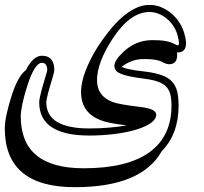

<svg xmlns="http://www.w3.org/2000/svg" viewBox="-76 -446 843 793"><path d="M688.5 -295.4Q692.4 -278.3 692.4 -268.1Q692.4 -229.5 658.7 -229.5H654.8Q655.3 -226.6 655.5 -224.1Q655.8 -221.7 655.8 -219.2Q655.8 -180.7 622.1 -180.7Q617.7 -180.7 610.1 -182.9Q602.5 -185.1 593.3 -190.4Q571.3 -202.6 517.6 -202.1Q467.3 -202.1 427.2 -170.4Q429.7 -168 435.8 -165.8Q441.9 -163.6 453.4 -160.9Q464.8 -158.2 482.9 -155.5Q501 -152.8 526.9 -149.9Q567.9 -144.5 594 -134.8Q620.1 -125 635 -108.6Q649.9 -92.3 655.8 -68.1Q661.6 -43.9 661.6 -9.8Q661.6 107.9 591.8 178.7Q550.8 252 461.2 289.6Q371.6 327.1 232.9 327.1Q-56.2 327.1 -56.2 84Q-56.2 39.1 -28.3 -49.8Q-2 -131.8 30.8 -156.2Q61 -215.8 97.2 -215.8Q148.4 -215.8 148.4 -155.8Q148.4 -153.3 146 -143.1Q143.6 -132.8 139.6 -120.6Q136.2 -108.9 131.8 -94.5Q127.4 -80.1 123.8 -66.2Q120.1 -52.2 117.7 -40.8Q115.2 -29.3 115.2 -23.9Q115.2 84.5 293 84.5Q335.9 84.5 375.5 81.1Q415 77.6 447.3 71.8Q369.6 62.5 341.8 51.3Q258.8 20.5 258.8 -65.9Q258.8 -105 277.3 -153.6Q295.9 -202.1 328.1 -253.4Q349.6 -286.1 374 -317.1Q398.4 -348.1 425.5 -372.3Q452.6 -396.5 481.7 -411.1Q510.7 -425.8 542 -425.8Q567.9 -425.8 592 -415.3Q616.2 -404.8 636 -387Q655.8 -369.1 669.4 -345.5Q683.1 -321.8 688 -295.9H688.5L688 -297.4V-295.9ZM659.7 -290Q655.8 -311.5 644.8 -330.8Q633.8 -350.1 617.7 -364.7Q601.6 -379.4 582 -387.9Q562.5 -396.5 542 -396.5Q460.9 -396.5 389.2 -286.1Q324.7 -187.5 324.7 -114.7Q324.7 -49.3 388.7 -24.9Q412.6 -15.1 505.9 -3.9Q569.3 3.4 569.3 27.8Q569.3 46.4 546.6 62.3Q523.9 78.1 485.8 89.6Q447.8 101.1 397.7 107.4Q347.7 113.8 293 113.8Q85.9 113.8 85.9 -23.9Q85.9 -30.8 88.4 -42.7Q90.8 -54.7 94.5 -68.8Q98.1 -83 102.5 -97.9Q106.9 -112.8 110.6 -125.2Q114.3 -137.7 116.7 -146Q119.1 -154.3 119.1 -155.8Q119.1 -186.5 97.2 -186.5Q66.9 -186.5 36.1 -89.8Q9.8 -5.9 9.8 35.2Q9.8 249 269.5 249Q449.2 249 540.8 183.1Q632.3 117.2 632.3 -9.8Q632.3 -36.6 627.7 -55.7Q623 -74.7 610.8 -87.6Q598.6 -100.6 577.4 -108.4Q556.2 -116.2 522.9 -120.6Q484.4 -125.5 459.7 -130.6Q435.1 -135.7 421.1 -142.1Q407.2 -148.4 401.9 -156.2Q396.5 -164.1 396.5 -174.3Q396.5 -197.3 435.1 -232.9Q485.4 -280.3 553.7 -280.3Q614.7 -280.8 643.6 -264.6Q654.8 -258.8 658.7 -258.8Q663.1 -258.8 663.1 -268.1Q663.1 -276.9 659.7 -290Z"/></svg>

Font: XB Kayhan Sayeh
Style: Regular
Weight: 700
Designer: Behnam
Foundry: Irmug
Version: Version 7.300 2009